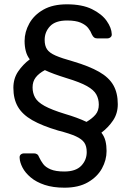

<svg xmlns="http://www.w3.org/2000/svg" viewBox="-20 -730 609 890"><path d="M279 140Q226 140 187 127Q148 114 122.5 92.5Q97 71 84.5 47Q72 23 71 2Q70 -8 76 -13.5Q82 -19 92 -19H138Q146 -19 152 -15Q158 -11 162 0Q169 15 180 30Q191 45 214.5 55Q238 65 278 65Q331 65 356.5 38.5Q382 12 382 -25Q382 -52 371 -68.5Q360 -85 332 -98Q304 -111 249 -125Q175 -147 129.5 -173Q84 -199 63 -235Q42 -271 42 -323Q42 -366 64 -398.5Q86 -431 118 -455Q105 -472 99.5 -493.5Q94 -515 94 -540Q94 -582 116 -621.5Q138 -661 181.5 -685.5Q225 -710 290 -710Q361 -710 406.5 -687.5Q452 -665 474.5 -633Q497 -601 498 -572Q499 -563 492.5 -557.5Q486 -552 477 -552H431Q422 -552 416.5 -556Q411 -560 406 -570Q400 -586 388.5 -600.5Q377 -615 354 -625Q331 -635 291 -635Q237 -635 212 -608.5Q187 -582 187 -545Q187 -518 198 -501.5Q209 -485 237.5 -472.5Q266 -460 320 -445Q394 -423 439.5 -397Q485 -371 505.5 -335Q526 -299 526 -247Q526 -204 504 -171.5Q482 -139 450 -115Q464 -97 469 -76Q474 -55 474 -30Q474 12 452.5 51Q431 90 387.5 115Q344 140 279 140ZM381 -165Q408 -181 423 -199Q438 -217 438 -245Q438 -271 426.5 -292Q415 -313 383 -331Q351 -349 288 -368Q256 -378 231.5 -387Q207 -396 188 -405Q160 -390 145.5 -371Q131 -352 131 -325Q131 -299 142.5 -278Q154 -257 186.5 -239Q219 -221 281 -202Q339 -185 381 -165Z"/></svg>

Font: DVN-Rubik
Style: Regular
Weight: 400
Designer: Hubert and Fischer
Foundry: Hubert & Fischer
Version: Version 2.102